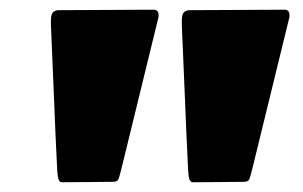

<svg xmlns="http://www.w3.org/2000/svg" viewBox="-20 -728 624 396"><path d="M377.9 -352.1Q370.6 -352.1 369.1 -365.2Q367.7 -378.4 367.7 -383.3Q364.3 -452.1 361.3 -527.8Q358.4 -603.5 355 -677.2V-683.6Q355 -696.3 357.9 -700.9Q360.8 -705.6 369.1 -707Q416 -707 469 -707.5Q522 -708 566.9 -708Q577.1 -708 577.1 -696.3V-693.4L501 -382.3Q497.1 -366.7 494.9 -359.9Q492.7 -353 483.4 -353Q457 -353 432.1 -352.5Q407.2 -352.1 377.9 -352.1ZM107.9 -352.1Q100.6 -352.1 99.1 -365.2Q97.7 -378.4 97.7 -383.3Q94.2 -452.1 91.3 -527.8Q88.4 -603.5 85 -677.2V-683.6Q85 -696.3 87.9 -700.9Q90.8 -705.6 99.1 -707Q146 -707 199 -707.5Q252 -708 296.9 -708Q307.1 -708 307.1 -696.3V-693.4L231 -382.3Q227.1 -366.7 224.9 -359.9Q222.7 -353 213.4 -353Q187 -353 162.1 -352.5Q137.2 -352.1 107.9 -352.1Z"/></svg>

Font: Seymour One
Style: Regular
Weight: 400
Designer: Vernon Adams
Foundry: Vernon Adams
Version: Version 1.100; ttfautohint (v1.8.4.7-5d5b);gftools[0.9.33]